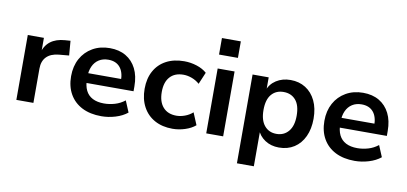

<svg xmlns="http://www.w3.org/2000/svg" viewBox="-80 -986 3030 1431"><g transform="rotate(10 1435.5 -270.0)"><path d="M68 0V-491H190V-372H182Q197 -432 238.5 -464Q280 -496 347 -501L389 -504L398 -394L321 -387Q260 -381 228.5 -348.5Q197 -316 197 -260V0Z M712 10Q627 10 566 -21Q505 -52 472 -109.5Q439 -167 439 -245Q439 -321 470.5 -378.5Q502 -436 558.5 -468.5Q615 -501 688 -501Q759 -501 810 -471Q861 -441 889 -385.5Q917 -330 917 -252V-215H541V-289H827L811 -274Q811 -342 780 -378Q749 -414 692 -414Q651 -414 621 -395Q591 -376 575 -341Q559 -306 559 -258V-249Q559 -194 576.5 -158.5Q594 -123 629 -105Q664 -87 715 -87Q756 -87 797 -99Q838 -111 872 -138L908 -52Q871 -22 818 -6Q765 10 712 10Z M1251 10Q1173 10 1115.5 -21.5Q1058 -53 1026.5 -111.5Q995 -170 995 -248Q995 -326 1026.5 -383Q1058 -440 1115.5 -470.5Q1173 -501 1251 -501Q1300 -501 1346.5 -486Q1393 -471 1423 -444L1385 -354Q1359 -377 1326.5 -389Q1294 -401 1263 -401Q1197 -401 1161 -361Q1125 -321 1125 -247Q1125 -173 1161 -132Q1197 -91 1263 -91Q1293 -91 1326 -103Q1359 -115 1385 -138L1423 -47Q1393 -21 1346 -5.5Q1299 10 1251 10Z M1497 -595V-720H1640V-595ZM1505 0V-491H1633V0Z M1769 180V-492H1891V-389H1884Q1901 -441 1947.5 -471Q1994 -501 2056 -501Q2121 -501 2170 -470Q2219 -439 2246.5 -382Q2274 -325 2274 -246Q2274 -169 2247 -111Q2220 -53 2171 -21.5Q2122 10 2056 10Q1995 10 1950 -20Q1905 -50 1888 -98H1897V180ZM2020 -87Q2077 -87 2111.5 -128Q2146 -169 2146 -246Q2146 -325 2112 -364.5Q2078 -404 2020 -404Q1963 -404 1929 -364.5Q1895 -325 1895 -246Q1895 -169 1929 -128Q1963 -87 2020 -87Z M2629 10Q2544 10 2483 -21Q2422 -52 2389 -109.5Q2356 -167 2356 -245Q2356 -321 2387.5 -378.5Q2419 -436 2475.5 -468.5Q2532 -501 2605 -501Q2676 -501 2727 -471Q2778 -441 2806 -385.5Q2834 -330 2834 -252V-215H2458V-289H2744L2728 -274Q2728 -342 2697 -378Q2666 -414 2609 -414Q2568 -414 2538 -395Q2508 -376 2492 -341Q2476 -306 2476 -258V-249Q2476 -194 2493.5 -158.5Q2511 -123 2546 -105Q2581 -87 2632 -87Q2673 -87 2714 -99Q2755 -111 2789 -138L2825 -52Q2788 -22 2735 -6Q2682 10 2629 10Z"/></g></svg>

Font: Nunito Sans 12pt ExtraLight 11pt
Style: Bold
Weight: 700
Version: Version 3.101;gftools[0.9.27]